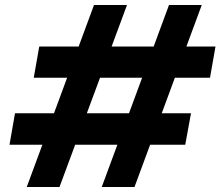

<svg xmlns="http://www.w3.org/2000/svg" viewBox="-20 -748 882 768"><path d="M387 0 656 -728H787L518 0ZM87 0 356 -728H488L218 0ZM18 -169 40 -295H744L721 -169ZM115 -437 137 -562H842L820 -437Z"/></svg>

Font: DM Sans 9pt ExtraBold
Style: Italic
Weight: 800
Italic angle: -10°
Version: Version 4.004;gftools[0.9.30]